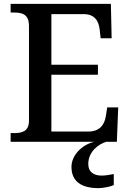

<svg xmlns="http://www.w3.org/2000/svg" viewBox="-20 -734 671 994"><path d="M35 0H468C407 14 350 68 350 130C350 206 402 240 490 240C511 240 548 234 569 224V167C545 172 524 175 506 175C466 175 437 157 437 115C437 52 488 13 530 0H585L592 -178H535L528 -133C521 -89 497 -53 437 -53H246V-347H487V-399H246V-661H412C470 -661 491 -626 496 -581L501 -536H558L554 -714H35V-669H54C95 -669 130 -660 130 -600V-109C130 -55 96 -45 54 -45H35Z"/></svg>

Font: Noto Serif Gurmukhi Medium
Style: Regular
Weight: 500
Designer: Vaibhav Singh and the Monotype Design Team
Foundry: Monotype Imaging Inc.
Version: Version 2.004